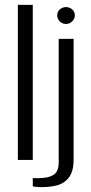

<svg xmlns="http://www.w3.org/2000/svg" viewBox="-20 -654 373 785"><path d="M53 0V-634H114V0ZM141 111Q136 111 126.5 110Q117 109 114 108V74Q118 74 127 74.5Q136 75 143 74Q179 74 199.5 60.5Q220 47 220 10V-495H281V-3Q281 47 261.5 72Q242 97 210.5 104.5Q179 112 141 111ZM250 -556Q235 -556 224.5 -566.5Q214 -577 214 -591Q214 -606 224.5 -615.5Q235 -625 250 -625Q264 -625 275 -615.5Q286 -606 286 -591Q286 -577 275 -566.5Q264 -556 250 -556Z"/></svg>

Font: Alumni Sans Thin
Style: Regular
Weight: 400
Version: Version 1.018